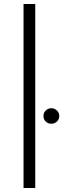

<svg xmlns="http://www.w3.org/2000/svg" viewBox="-20 -940 316 960"><path d="M97.7 0V-919.9H156.2V0ZM236.3 -321.3Q220.2 -321.3 208.7 -332.3Q197.3 -343.3 197.3 -359.9Q197.3 -376 208.7 -387.5Q220.2 -398.9 236.3 -398.9Q252.4 -398.9 264.4 -387.5Q276.4 -376 276.4 -359.9Q276.4 -343.3 264.6 -332.3Q252.9 -321.3 236.3 -321.3Z"/></svg>

Font: Now Alt Light
Style: Regular
Weight: 300
Designer: Alfredo Marco Pradil
Foundry: Alfredo Marco Pradil
Version: Version 1.002;PS 001.002;hotconv 1.0.88;makeotf.lib2.5.64775